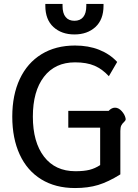

<svg xmlns="http://www.w3.org/2000/svg" viewBox="-20 -940 697 970"><path d="M42 -351Q42 -460 80 -541Q118 -622 189.5 -666Q261 -710 359 -710Q427 -710 481 -688.5Q535 -667 572 -627L530 -555Q497 -591 457.5 -608Q418 -625 359 -625Q258 -625 202 -552Q146 -479 146 -351Q146 -222 202.5 -148.5Q259 -75 361 -75Q404 -75 432 -82Q460 -89 486 -106V-295H325V-380H529Q544 -396 561 -396Q579 -396 594.5 -379Q610 -362 614 -344Q616 -337 614 -333Q612 -329 606 -323Q598 -316 593 -306.5Q588 -297 588 -278V-59Q527 -21 476 -5.5Q425 10 359 10Q260 10 188.5 -34Q117 -78 79.5 -159.5Q42 -241 42 -351ZM209 -911V-920H296V-910Q296 -873 311.5 -854Q327 -835 356 -835Q385 -835 400.5 -854Q416 -873 416 -910V-920H503V-911Q503 -841 462 -803.5Q421 -766 356 -766Q291 -766 250 -803.5Q209 -841 209 -911Z"/></svg>

Font: Niramit Medium
Style: Regular
Weight: 500
Designer: Katatrad Aksorn Co.,Ltd.
Foundry: Cadson Demak Co.,Ltd.
Version: Version 1.000; ttfautohint (v1.6)